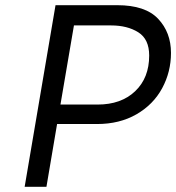

<svg xmlns="http://www.w3.org/2000/svg" viewBox="-20 -720 679 740"><path d="M639 -516Q639 -443 605 -380Q571 -317 506 -279.5Q441 -242 354 -242H200L159 0H75L194 -700H432Q540 -700 589.5 -647.5Q639 -595 639 -516ZM555 -506Q555 -569 513 -595.5Q471 -622 408 -622H265L213 -317H356Q447 -317 501 -368.5Q555 -420 555 -506Z"/></svg>

Font: Be Vietnam
Style: Italic
Weight: 400
Italic angle: -9.33299°
Designer: Gabriel Lam
Foundry: TypeRant
Version: Version 3.000